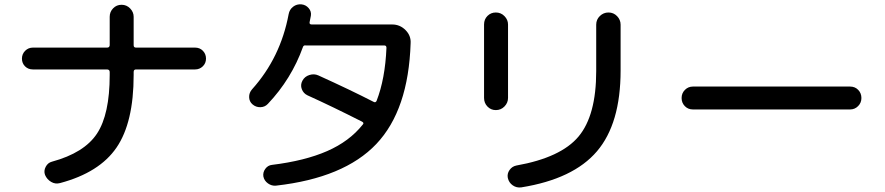

<svg xmlns="http://www.w3.org/2000/svg" viewBox="-20 -807 4040 876"><path d="M129.9 -490.2Q108.4 -490.2 94.2 -504.4Q80.1 -518.6 80.1 -539.6Q80.1 -560.5 94.7 -575.2Q109.4 -589.8 129.9 -589.8H468.8Q479.5 -589.8 480.5 -600.6V-730.5Q480.5 -752.9 496.1 -769Q511.7 -785.2 534.7 -785.2Q557.6 -785.2 573.7 -768.6Q589.8 -752 589.8 -730.5V-600.6Q589.8 -589.8 600.6 -589.8H870.1Q891.6 -589.8 905.8 -575.2Q919.9 -560.5 919.9 -539.6Q919.9 -518.6 905.3 -504.4Q890.6 -490.2 870.1 -490.2H600.6Q589.8 -490.2 589.8 -478.5V-464.8Q589.8 -248 511.7 -133.8Q433.6 -19.5 253.9 28.3Q232.4 34.2 213.4 22.9Q194.3 11.7 185.5 -8.8Q178.7 -27.3 188.5 -45.9Q198.2 -64.5 216.8 -69.3Q364.3 -109.4 422.4 -197.3Q480.5 -285.2 480.5 -464.8V-478.5Q480.5 -489.3 468.8 -490.2Z M1202.1 -333Q1188.5 -318.4 1168 -317.9Q1147.5 -317.4 1131.8 -331.1Q1117.2 -343.8 1116.7 -363.8Q1116.2 -383.8 1129.9 -399.4Q1259.8 -543.9 1296.9 -742.2Q1300.8 -763.7 1317.4 -776.4Q1334 -789.1 1355.5 -787.1Q1375 -785.2 1388.2 -770Q1401.4 -754.9 1398.4 -735.4Q1397.5 -730.5 1395.5 -720.7Q1393.6 -710.9 1392.6 -706.1Q1390.6 -695.3 1402.3 -695.3H1769.5Q1804.7 -695.3 1830.1 -669.9Q1855.5 -644.5 1853.5 -610.4Q1843.8 -304.7 1696.8 -149.9Q1549.8 4.9 1239.3 40Q1219.7 42 1202.6 29.8Q1185.5 17.6 1181.6 -2Q1178.7 -20.5 1190.4 -36.6Q1202.1 -52.7 1220.7 -54.7Q1371.1 -73.2 1472.7 -117.7Q1574.2 -162.1 1634.8 -238.3Q1642.6 -246.1 1631.8 -252Q1495.1 -321.3 1382.8 -372.1Q1364.3 -380.9 1356.9 -400.4Q1349.6 -419.9 1359.9 -439Q1370.1 -458 1391.6 -464.8Q1413.1 -471.7 1432.6 -462.9Q1579.1 -396.5 1683.6 -342.8Q1693.4 -336.9 1698.2 -346.7Q1737.3 -447.3 1743.2 -588.9Q1743.2 -599.6 1733.4 -599.6H1381.8H1376Q1365.2 -601.6 1362.3 -592.8Q1309.6 -446.3 1202.1 -333Z M2811.5 -694.3V-485.4Q2811.5 -243.2 2703.6 -116.7Q2595.7 9.8 2358.4 47.9Q2336.9 50.8 2319.3 38.6Q2301.8 26.4 2296.9 4.9Q2293 -14.6 2304.7 -31.2Q2316.4 -47.9 2335.9 -51.8Q2539.1 -87.9 2619.6 -184.1Q2700.2 -280.3 2700.2 -482.4V-694.3Q2700.2 -717.8 2716.8 -733.9Q2733.4 -750 2756.3 -750Q2779.3 -750 2795.4 -733.4Q2811.5 -716.8 2811.5 -694.3ZM2242.2 -304.7Q2219.7 -304.7 2204.1 -320.8Q2188.5 -336.9 2188.5 -360.4V-695.3Q2188.5 -718.8 2204.1 -734.4Q2219.7 -750 2242.2 -750Q2265.6 -750 2281.7 -733.4Q2297.9 -716.8 2297.9 -695.3V-360.4Q2297.9 -337.9 2281.7 -321.3Q2265.6 -304.7 2242.2 -304.7Z M3141.6 -307.6Q3119.1 -307.6 3104.5 -322.8Q3089.8 -337.9 3089.8 -359.9Q3089.8 -381.8 3105 -397Q3120.1 -412.1 3141.6 -412.1H3858.4Q3880.9 -412.1 3895.5 -397Q3910.2 -381.8 3910.2 -359.9Q3910.2 -337.9 3895 -322.8Q3879.9 -307.6 3858.4 -307.6Z"/></svg>

Font: Rounded-X Mgen+ 1mn medium
Style: Regular
Weight: 500
Designer: [Source Han Sans]
Ryoko NISHIZUKA  (kana & ideographs); Paul D. Hunt (Latin, Greek & Cyrillic); Wenlong ZHANG  (bopomofo
Version: Version 1.059.20150602